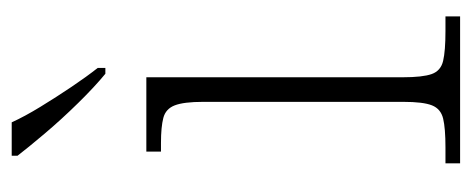

<svg xmlns="http://www.w3.org/2000/svg" viewBox="-259 -547 806 328"><g transform="rotate(-90 144.0 -383.0)"><path d="M29 0V-25H56Q89 -25 105.5 -29Q122 -33 128 -48Q134 -63 134 -97V-439Q134 -472 128 -487.5Q122 -503 106.5 -507Q91 -511 64 -511H49V-536H176V-98Q176 -64 181.5 -48.5Q187 -33 204 -29Q221 -25 255 -25H280V0ZM182 -606Q160 -624 132 -652.5Q104 -681 79.5 -710Q55 -739 42 -756V-766H99Q109 -744 125.5 -717Q142 -690 159.5 -664Q177 -638 192 -619V-606Z"/></g></svg>

Font: Noto Serif ExtraLight
Style: Regular
Weight: 200
Designer: Monotype Design Team
Foundry: Monotype Imaging Inc.
Version: Version 2.015; ttfautohint (v1.8.4.7-5d5b)